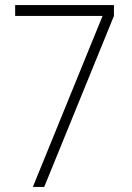

<svg xmlns="http://www.w3.org/2000/svg" viewBox="-20 -740 521 760"><path d="M110 0 386 -677H40V-720H431V-677L155 0Z"/></svg>

Font: Hauora
Style: Regular
Weight: 400
Designer: Wayne Shih
Foundry: WCYS
Version: Version 1.001